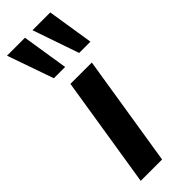

<svg xmlns="http://www.w3.org/2000/svg" viewBox="-254 -776 794 794"><g transform="rotate(-45 143.0 -378.5)"><path d="M26 0 104 -489H229L151 0ZM220 -554 150 -757H254L286 -554ZM72 -554 1 -757H106L138 -554Z"/></g></svg>

Font: Nunito Sans 12pt ExtraLight
Style: Italic
Weight: 200
Italic angle: -9°
Designer: Vernon Adams
Foundry: Vernon Adams
Version: Version 3.101;gftools[0.9.27]